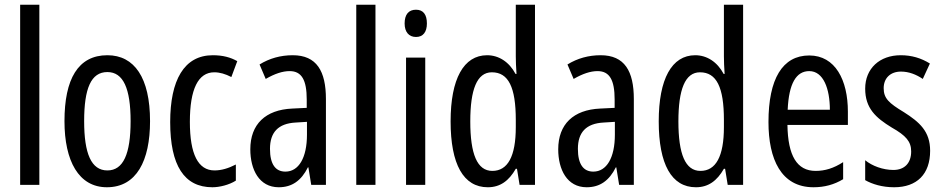

<svg xmlns="http://www.w3.org/2000/svg" viewBox="-20 -780 3976 810"><path d="M146 0V-760H65V0Z M613 -269C613 -452 547 -547 433 -547C309 -547 252 -446 252 -269C252 -101 312 10 431 10C556 10 613 -102 613 -269ZM335 -269C335 -407 364 -476 433 -476C500 -476 531 -407 531 -269C531 -130 500 -61 433 -61C365 -61 335 -132 335 -269Z M876 10C906 10 947 0 975 -18V-86C944 -70 914 -61 885 -61C816 -61 781 -129 781 -266C781 -404 816 -475 884 -475C907 -475 931 -468 956 -455L981 -522C953 -538 920 -547 878 -547C756 -547 698 -441 698 -265C698 -82 757 10 876 10Z M1215 -547C1164 -547 1117 -534 1075 -508L1101 -447C1139 -469 1172 -480 1202 -480C1253 -480 1274 -442 1274 -360V-325L1213 -322C1100 -317 1036 -256 1036 -150C1036 -65 1073 10 1156 10C1212 10 1251 -18 1279 -74H1281L1293 0H1355V-362C1355 -480 1316 -547 1215 -547ZM1227 -263 1275 -266V-212C1275 -114 1240 -56 1184 -56C1143 -56 1119 -86 1119 -152C1119 -222 1154 -259 1227 -263Z M1564 0V-760H1483V0Z M1735 -739C1704 -739 1687 -719 1687 -681C1687 -645 1705 -624 1735 -624C1765 -624 1781 -645 1781 -681C1781 -718 1766 -739 1735 -739ZM1774 -537H1693V0H1774Z M2038 10C2090 10 2127 -17 2156 -68H2161L2172 0H2237V-760H2156V-542C2156 -521 2157 -498 2159 -468H2155C2128 -519 2084 -547 2035 -547C1936 -547 1881 -447 1881 -268C1881 -87 1935 10 2038 10ZM2057 -59C1993 -59 1964 -130 1964 -268C1964 -402 1992 -475 2055 -475C2125 -475 2156 -412 2156 -274V-244C2156 -120 2122 -59 2057 -59Z M2514 -547C2463 -547 2416 -534 2374 -508L2400 -447C2438 -469 2471 -480 2501 -480C2552 -480 2573 -442 2573 -360V-325L2512 -322C2399 -317 2335 -256 2335 -150C2335 -65 2372 10 2455 10C2511 10 2550 -18 2578 -74H2580L2592 0H2654V-362C2654 -480 2615 -547 2514 -547ZM2526 -263 2574 -266V-212C2574 -114 2539 -56 2483 -56C2442 -56 2418 -86 2418 -152C2418 -222 2453 -259 2526 -263Z M2916 10C2968 10 3005 -17 3034 -68H3039L3050 0H3115V-760H3034V-542C3034 -521 3035 -498 3037 -468H3033C3006 -519 2962 -547 2913 -547C2814 -547 2759 -447 2759 -268C2759 -87 2813 10 2916 10ZM2935 -59C2871 -59 2842 -130 2842 -268C2842 -402 2870 -475 2933 -475C3003 -475 3034 -412 3034 -274V-244C3034 -120 3000 -59 2935 -59Z M3394 -546C3281 -546 3222 -447 3222 -265C3222 -109 3275 10 3412 10C3458 10 3499 -1 3537 -24V-96C3497 -70 3460 -59 3421 -59C3342 -59 3304 -123 3302 -253H3557V-309C3557 -442 3504 -546 3394 -546ZM3394 -480C3454 -480 3481 -405 3481 -317H3303C3308 -428 3339 -480 3394 -480Z M3904 -144C3904 -226 3859 -265 3793 -307C3730 -345 3708 -365 3708 -408C3708 -450 3736 -478 3781 -478C3814 -478 3845 -466 3873 -447L3903 -512C3866 -535 3826 -547 3780 -547C3691 -547 3630 -491 3630 -406C3630 -323 3675 -283 3742 -242C3802 -208 3824 -183 3824 -141C3824 -92 3796 -63 3749 -63C3705 -63 3659 -80 3630 -104V-20C3660 -3 3702 10 3752 10C3848 10 3904 -45 3904 -144Z"/></svg>

Font: Noto Sans Sinhala ExtraCondensed
Style: Regular
Weight: 400
Width: 2
Designer: Jelle Bosma - Monotype Design Team
Foundry: Monotype Imaging Inc.
Version: Version 2.006